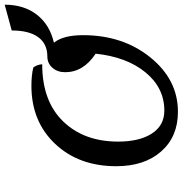

<svg xmlns="http://www.w3.org/2000/svg" viewBox="0 -754 779 819"><g transform="rotate(-90 389.5 -344.5)"><path d="M322 25Q216 25 153 -46.5Q90 -118 90 -238Q90 -398 185.5 -499Q281 -600 433 -600Q478 -600 511 -592Q523 -577 525 -554Q368 -554 281.5 -465Q195 -376 195 -230Q195 -139 229.5 -86Q264 -33 327 -33Q424 -33 490 -113Q556 -193 570 -326Q491 -378 491 -456Q491 -489 510 -510.5Q529 -532 558 -532Q612 -532 640.5 -571Q669 -610 669 -684L779 -714Q779 -632 736.5 -577Q694 -522 617 -504Q649 -464 649 -380Q649 -210 554 -92.5Q459 25 322 25Z"/></g></svg>

Font: Lemonada Light
Style: Regular
Weight: 300
Designer: Mohamed Gaber (Arabic), Eduardo Tunni (Latin)
Foundry: Kief Type Foundry
Version: Version 4.004